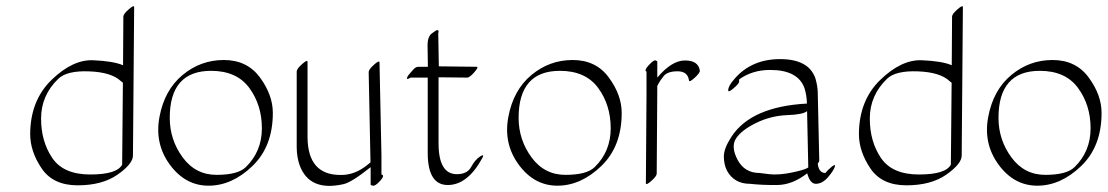

<svg xmlns="http://www.w3.org/2000/svg" viewBox="-20 -572 3600 624"><path d="M379.9 -359.9 380.9 -518.1Q380.9 -526.4 398.4 -541.7Q416 -557.1 416 -548.8L412.1 -66.4Q412.1 -39.6 362.3 -4.6Q312.5 30.3 232.4 30.3Q152.3 30.3 115.2 -24.9Q78.1 -80.1 78.1 -136.2Q78.6 -245.6 147.5 -312.3Q216.3 -378.9 282.5 -376.2Q348.6 -373.5 379.9 -359.9ZM379.4 -303.2Q377.4 -304.2 372.6 -308.6Q341.8 -337.4 269.5 -340.1Q197.3 -342.8 169.4 -315.9Q113.8 -262.2 113.5 -187.5Q113.3 -112.8 149.7 -58.8Q186 -4.9 273.2 -4.9Q360.4 -4.9 377 -37.1Z M866.7 -205.1Q866.7 -96.2 800.5 -32.5Q734.4 31.2 658.4 31.5Q582.5 31.7 532.2 -36.6Q481.9 -105 498.3 -192.1Q514.6 -279.3 573.2 -328.1Q631.8 -377 707.5 -377Q783.2 -377 825 -320.1Q866.7 -263.2 866.7 -205.1ZM666 -341.8Q531.7 -341.8 531.7 -189Q531.7 -117.7 573.7 -60.5Q615.7 -3.4 684.6 -3.7Q753.4 -3.9 778.8 -28.8Q831.1 -79.6 831.1 -155Q831.1 -230.5 790.3 -286.1Q749.5 -341.8 666 -341.8Z M1219.7 -67.4V-4.9Q1231.9 -2.4 1215.8 15.4Q1199.7 33.2 1192.1 31.5Q1184.6 29.8 1184.6 28.3V-28.8Q1123 20.5 1096.7 26.4Q985.4 51.8 953.6 -35.6Q944.8 -60.5 944.3 -92.3V-339.8Q944.3 -348.1 961.9 -363.8Q979.5 -379.4 979.5 -371.1V-123.5Q981.4 -3.9 1085.4 -3.4Q1132.8 -2 1175.3 -37.1Q1180.2 -41 1184.1 -44.4Q1181.2 -191.4 1178.2 -337.9Q1178.2 -346.2 1195.6 -361.8Q1212.9 -377.4 1213.4 -369.1Z M1370.6 -355Q1370.1 -393.1 1369.6 -422.9Q1369.1 -452.6 1383.5 -463.4Q1397.9 -474.1 1400.6 -474.1Q1403.3 -474.1 1404.1 -473.6Q1404.8 -473.1 1405 -471.9Q1405.3 -470.7 1405.3 -469.5Q1405.3 -468.3 1404.8 -466.1Q1404.3 -463.9 1404.3 -462.4L1406.2 -356.4L1528.8 -355Q1537.1 -355 1521.5 -337.2Q1505.9 -319.3 1497.6 -319.8Q1451.7 -320.3 1405.3 -320.8V-105Q1405.8 -5.9 1464.8 -5.9Q1498.5 -5.9 1511.2 -29.3Q1523.9 -52.7 1539.6 -63Q1555.2 -73.2 1547.9 -59.1Q1500 29.3 1435.3 29.3Q1370.6 29.3 1370.1 -73.7V-319.8H1314.5Q1301.8 -312.5 1302.7 -316.9L1303.2 -318.4Q1303.2 -323.2 1308.8 -329.6Q1314.5 -335.9 1322.8 -345.5Q1331.1 -355 1339.4 -355Z M2000.5 -205.1Q2000.5 -96.2 1934.3 -32.5Q1868.2 31.2 1792.2 31.5Q1716.3 31.7 1666 -36.6Q1615.7 -105 1632.1 -192.1Q1648.4 -279.3 1707 -328.1Q1765.6 -377 1841.3 -377Q1917 -377 1958.7 -320.1Q2000.5 -263.2 2000.5 -205.1ZM1799.8 -341.8Q1665.5 -341.8 1665.5 -189Q1665.5 -117.7 1707.5 -60.5Q1749.5 -3.4 1818.4 -3.7Q1887.2 -3.9 1912.6 -28.8Q1964.8 -79.6 1964.8 -155Q1964.8 -230.5 1924.1 -286.1Q1883.3 -341.8 1799.8 -341.8Z M2116.2 -319.8Q2163.1 -375.5 2206.3 -375.5Q2249.5 -375.5 2254.4 -342.8Q2255.4 -335.4 2237.8 -319.3Q2220.2 -303.2 2219.2 -310.5Q2215.3 -340.3 2182.1 -340.3Q2148.9 -340.3 2136.5 -324.2Q2124 -308.1 2120.1 -300.3Q2115.2 -291 2115.7 -290Q2116.2 -289.1 2116.2 -288.6L2114.3 -7.8Q2114.3 0.5 2096.7 16.1Q2079.1 31.7 2079.1 23.4L2081.1 -257.3Q2081.1 -258.3 2081.3 -260.3Q2081.5 -262.2 2081.1 -263.2V-339.4Q2072.3 -342.8 2088.6 -360.4Q2105 -377.9 2110.6 -375.7Q2116.2 -373.5 2116.2 -372.1Z M2631.8 25.4Q2612.3 25.4 2603.5 -8.8Q2555.2 28.8 2506.1 29.3Q2457 29.8 2417.5 25.4Q2366.2 25.4 2342.8 -17.1Q2332.5 -37.6 2332.5 -63.7Q2332.5 -89.8 2357.4 -127.9Q2421.4 -225.6 2602.5 -235.4Q2602.1 -260.7 2594.7 -285.2Q2573.7 -344.7 2482.9 -344.7Q2425.8 -344.7 2382.8 -314.5Q2381.8 -312 2382.1 -306.4Q2382.3 -300.8 2364.5 -285.4Q2346.7 -270 2346.7 -278.3Q2346.7 -293 2367.7 -316.4Q2422.9 -379.9 2515.4 -379.9Q2607.9 -379.9 2629.9 -317.9Q2637.2 -293 2637.7 -271.5L2642.6 -50.8Q2642.6 -46.4 2637.7 -40Q2641.1 -9.8 2662.6 -9.8Q2669.9 -19.5 2683.3 -30.3Q2696.8 -41 2692.9 -29.3Q2688 -15.6 2670.4 4.6Q2652.8 24.9 2631.8 25.4ZM2603 -210.9Q2590.3 -199.7 2537.8 -197.8Q2485.4 -195.8 2437.7 -172.6Q2390.1 -149.4 2372.3 -122.3Q2354.5 -95.2 2377.2 -52.5Q2399.9 -9.8 2448.7 -9.8Q2448.7 -9.8 2480 -5.9Q2511.7 -2.4 2554.7 -11.5Q2597.7 -20.5 2606.9 -27.8Z M3073.2 -359.9 3074.2 -518.1Q3074.2 -526.4 3091.8 -541.7Q3109.4 -557.1 3109.4 -548.8L3105.5 -66.4Q3105.5 -39.6 3055.7 -4.6Q3005.9 30.3 2925.8 30.3Q2845.7 30.3 2808.6 -24.9Q2771.5 -80.1 2771.5 -136.2Q2772 -245.6 2840.8 -312.3Q2909.7 -378.9 2975.8 -376.2Q3042 -373.5 3073.2 -359.9ZM3072.8 -303.2Q3070.8 -304.2 3065.9 -308.6Q3035.2 -337.4 2962.9 -340.1Q2890.6 -342.8 2862.8 -315.9Q2807.1 -262.2 2806.9 -187.5Q2806.6 -112.8 2843 -58.8Q2879.4 -4.9 2966.6 -4.9Q3053.7 -4.9 3070.3 -37.1Z M3560.1 -205.1Q3560.1 -96.2 3493.9 -32.5Q3427.7 31.2 3351.8 31.5Q3275.9 31.7 3225.6 -36.6Q3175.3 -105 3191.7 -192.1Q3208 -279.3 3266.6 -328.1Q3325.2 -377 3400.9 -377Q3476.6 -377 3518.3 -320.1Q3560.1 -263.2 3560.1 -205.1ZM3359.4 -341.8Q3225.1 -341.8 3225.1 -189Q3225.1 -117.7 3267.1 -60.5Q3309.1 -3.4 3377.9 -3.7Q3446.8 -3.9 3472.2 -28.8Q3524.4 -79.6 3524.4 -155Q3524.4 -230.5 3483.6 -286.1Q3442.9 -341.8 3359.4 -341.8Z"/></svg>

Font: ML-NILA05
Style: Regular
Weight: 400
Designer: CLT@C-DIT
Version: Version ML-NILA05 1.0